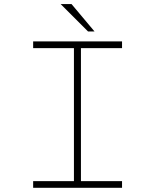

<svg xmlns="http://www.w3.org/2000/svg" viewBox="-20 -898 750 918"><path d="M563.5 -668H367V-32H563.5V0H138.5V-32H333.5V-668H138.5V-700H563.5ZM432 -747.5H401L270 -878.5H322Z"/></svg>

Font: League Mono Thin
Style: Regular
Weight: 100
Width: 6
Designer: Tyler Finck
Foundry: The League of Moveable Type / Tyler Finck
Version: Version 2.300;RELEASE